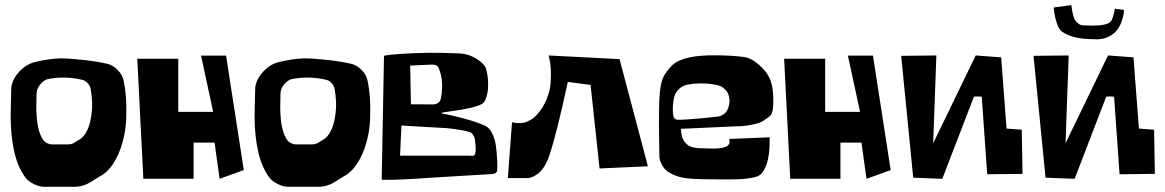

<svg xmlns="http://www.w3.org/2000/svg" viewBox="-20 -694 4498 741"><path d="M310.1 -179.2Q325.2 -203.6 331.1 -239.3Q336.9 -274.9 335.4 -301.8Q334 -328.6 329.6 -352.1Q327.6 -362.8 319.1 -372.3Q310.5 -381.8 300.3 -385.3Q262.2 -394.5 227.1 -394.5H221.2Q191.9 -394.5 162.1 -388.2Q148.4 -383.3 136.7 -369.9Q125 -356.4 122.1 -342.3Q121.1 -337.4 121.1 -333.5V-333L120.1 -279.8Q120.6 -189.5 147.5 -152.8Q152.3 -146 161.9 -141.4Q171.4 -136.7 180.2 -136.7H181.6H240.7H242.2Q256.8 -136.7 268.1 -144L292.5 -159.2Q303.2 -168 310.1 -179.2ZM456.5 -385.3Q463.4 -354.5 466.1 -317.1Q468.8 -279.8 467 -234.1Q465.3 -188.5 452.1 -141.8Q439 -95.2 415 -59.6Q399.9 -37.1 378.9 -21.5L328.6 9.3Q302.2 25.9 271.5 26.9H148.9Q130.9 26.4 110.1 16.1Q89.4 5.9 78.6 -8.3Q21.5 -83 21 -249L23.4 -350.1Q23.4 -357.9 25.4 -366.7Q32.2 -395 56.9 -420.2Q81.5 -445.3 109.4 -453.1Q164.6 -467.3 214.8 -468.8Q253.4 -468.3 306.4 -462.2Q359.4 -456.1 396 -447.3Q416.5 -441.9 434.3 -423.8Q452.1 -405.8 456.5 -385.3Z M533.2 -3.9 509.8 -467.3H668V-262.2H802.7L755.9 -479.5H852.5L920.9 -37.6L827.6 -3.9L808.1 -143.6H727.1V-3.9Z M1251.5 -179.2Q1266.6 -203.6 1272.5 -239.3Q1278.3 -274.9 1276.9 -301.8Q1275.4 -328.6 1271 -352.1Q1269 -362.8 1260.5 -372.3Q1252 -381.8 1241.7 -385.3Q1203.6 -394.5 1168.5 -394.5H1162.6Q1133.3 -394.5 1103.5 -388.2Q1089.8 -383.3 1078.1 -369.9Q1066.4 -356.4 1063.5 -342.3Q1062.5 -337.4 1062.5 -333.5V-333L1061.5 -279.8Q1062 -189.5 1088.9 -152.8Q1093.8 -146 1103.3 -141.4Q1112.8 -136.7 1121.6 -136.7H1123H1182.1H1183.6Q1198.2 -136.7 1209.5 -144L1233.9 -159.2Q1244.6 -168 1251.5 -179.2ZM1397.9 -385.3Q1404.8 -354.5 1407.5 -317.1Q1410.2 -279.8 1408.4 -234.1Q1406.7 -188.5 1393.6 -141.8Q1380.4 -95.2 1356.4 -59.6Q1341.3 -37.1 1320.3 -21.5L1270 9.3Q1243.7 25.9 1212.9 26.9H1090.3Q1072.3 26.4 1051.5 16.1Q1030.8 5.9 1020 -8.3Q962.9 -83 962.4 -249L964.8 -350.1Q964.8 -357.9 966.8 -366.7Q973.6 -395 998.3 -420.2Q1022.9 -445.3 1050.8 -453.1Q1106 -467.3 1156.2 -468.8Q1194.8 -468.3 1247.8 -462.2Q1300.8 -456.1 1337.4 -447.3Q1357.9 -441.9 1375.7 -423.8Q1393.6 -405.8 1397.9 -385.3Z M1815.9 -115.7Q1816.4 -120.1 1814.9 -136.7Q1813.5 -153.3 1812.5 -156.2Q1811 -168.9 1799.8 -180.7Q1793 -186.5 1753.4 -193.1Q1713.9 -199.7 1682.1 -200.7L1529.3 -209.5L1523.9 -93.3H1792.5Q1809.1 -91.3 1811 -95.2Q1815.9 -104 1815.9 -115.7ZM1647.9 -444.8 1563 -440.9 1565.9 -291.5 1655.3 -291Q1671.9 -293.9 1677.7 -304.2Q1682.1 -310.5 1684.6 -331.8Q1687 -353 1686 -373Q1685.1 -403.8 1671.4 -435.1Q1663.6 -444.8 1647.9 -444.8ZM1852.5 -208.5Q1869.6 -200.7 1880.6 -177Q1891.6 -153.3 1894.5 -127Q1897.5 -100.6 1898.9 -74.5Q1900.4 -48.3 1898.4 -35.2Q1898.4 -30.3 1893.3 -26.6Q1888.2 -22.9 1881.3 -22.5Q1870.1 -21.5 1779.8 -16.4Q1689.5 -11.2 1647 -8.3Q1585.9 -3.9 1537.6 -1.7Q1489.3 0.5 1471.2 0H1453.1L1461.9 -475.1Q1461.9 -479 1466.8 -480Q1480.5 -482.9 1532.5 -486.3Q1584.5 -489.7 1633.3 -490.2Q1690.9 -490.7 1753.9 -487.8Q1788.1 -486.3 1818.4 -467.5Q1848.6 -448.7 1855.5 -430.2Q1863.8 -399.9 1863.8 -371.1V-369.6Q1863.8 -362.8 1863.5 -352.1Q1863.3 -341.3 1857.4 -320.3Q1851.6 -299.3 1840.3 -293Q1824.7 -284.2 1794.2 -277.3Q1763.7 -270.5 1728.8 -265.9Q1693.8 -261.2 1688 -259.8Q1685.5 -259.8 1685.5 -257.3Q1685.5 -255.4 1688 -255.4Q1716.8 -251 1769 -237.1Q1821.3 -223.1 1852.5 -208.5Z M1956.1 -222.7Q1958 -221.7 1961.9 -220.7Q1965.8 -219.7 1977.3 -219Q1988.8 -218.3 2000 -220.2Q2011.2 -222.2 2025.6 -230Q2040 -237.8 2052.2 -251.5Q2076.2 -277.8 2089.6 -311Q2103 -344.2 2105 -372.8Q2106.9 -401.4 2105.7 -426.3Q2104.5 -451.2 2100.6 -465.8L2097.2 -480L2371.1 -465.8L2480.5 -52.2L2293.9 -43.9L2259.3 -366.2L2171.4 -377.9Q2128.9 -179.7 2099.6 -92.3Q2091.3 -67.9 2079.6 -50Q2067.9 -32.2 2056.9 -24.2Q2045.9 -16.1 2035.9 -11.7Q2025.9 -7.3 2020 -6.8H2014.2H1939.9Z M2783.7 -263.7Q2795.4 -282.7 2795.4 -303.7Q2795.4 -319.8 2789.6 -333Q2785.2 -343.3 2774.4 -352.5Q2763.7 -361.8 2752.9 -364.3Q2720.7 -372.1 2685.5 -372.1Q2658.2 -372.1 2630.4 -366.7Q2615.2 -363.8 2601.3 -351.1Q2587.4 -338.4 2583 -323.2Q2576.7 -297.9 2576.7 -273.4V-268.1Q2577.1 -247.1 2581.3 -240Q2585.4 -232.9 2593.8 -231.9Q2607.4 -231.4 2633.8 -233.2Q2660.2 -234.9 2682.9 -237.1Q2705.6 -239.3 2728 -241.7Q2750.5 -244.1 2751.5 -244.1Q2759.8 -245.1 2769.3 -250.7Q2778.8 -256.3 2783.7 -263.7ZM2929.7 -423.3Q2951.7 -398.4 2958.5 -367.9Q2965.3 -337.4 2964.4 -296.9Q2963.9 -273.4 2960.7 -262.7Q2957.5 -252 2952.1 -246.8Q2946.8 -241.7 2927.7 -229Q2913.6 -219.2 2886.5 -213.6Q2859.4 -208 2839.4 -207L2819.3 -206.5L2608.4 -196.8Q2607.9 -165 2623 -145.5Q2629.4 -137.2 2637.5 -132.1Q2645.5 -127 2655.8 -125Q2666 -123 2673.3 -122.3Q2680.7 -121.6 2693.6 -121.6Q2706.5 -121.6 2712.9 -121.1Q2761.2 -118.2 2783.7 -128.9Q2791.5 -132.8 2794.2 -139.9Q2796.9 -147 2795.4 -152.3L2794.4 -157.7L2950.2 -164.1Q2953.1 -64.5 2919.4 -24.4Q2914.6 -18.6 2905.3 -14.4Q2896 -10.3 2881.8 -7.8Q2867.7 -5.4 2854.7 -3.9Q2841.8 -2.4 2821.5 -2Q2801.3 -1.5 2788.1 -1.5Q2774.9 -1.5 2752 -1.7Q2729 -2 2718.8 -2Q2654.8 -2 2620.6 -7.3Q2586.4 -12.7 2557.6 -31.2Q2544.9 -40 2535.4 -56.6Q2525.9 -73.2 2524.9 -88.4Q2521.5 -242.2 2524.9 -313.5Q2527.3 -365.2 2537.6 -390.6Q2547.9 -416 2574.2 -441.9Q2615.7 -482.4 2745.6 -480.5Q2803.7 -480 2846.7 -474.6Q2866.7 -472.7 2884.8 -461.9Q2910.6 -445.8 2929.7 -423.3Z M3029.8 -3.9 3006.3 -467.3H3164.6V-262.2H3299.3L3252.4 -479.5H3349.1L3417.5 -37.6L3324.2 -3.9L3304.7 -143.6H3223.6V-3.9Z M3738.3 -319.8 3616.7 -3.9 3504.4 -8.3 3458 -478.5 3593.8 -480 3581.5 -141.1 3745.6 -480 3843.8 -472.7 3864.7 -197.8 3923.3 -193.4 3926.3 -22.9 3790 -21.5 3769 -319.3Q3768.6 -321.8 3753.9 -321.8Q3739.3 -321.8 3738.3 -319.8Z M4249 -319.8 4127.4 -3.9 4015.1 -8.3 3968.8 -478.5 4104.5 -480 4092.3 -141.1 4256.3 -480 4354.5 -472.7 4375.5 -197.8 4434.1 -193.4 4437 -22.9 4300.8 -21.5 4279.8 -319.3Q4279.3 -321.8 4264.6 -321.8Q4250 -321.8 4249 -319.8ZM4046.4 -665 4114.7 -674.3Q4120.6 -621.1 4135.7 -607.9Q4147 -598.1 4153.1 -596.9Q4159.2 -595.7 4193.8 -595.2Q4250.5 -594.7 4266.1 -610.4Q4270.5 -614.7 4274.7 -627.2Q4278.8 -639.6 4280.8 -649.9L4282.7 -660.2L4317.9 -655.8Q4317.9 -650.4 4316.9 -641.1Q4315.9 -631.8 4308.1 -609.6Q4300.3 -587.4 4286.1 -572.3Q4271 -556.6 4251.5 -549.3Q4231.9 -542 4212.6 -542.2Q4193.4 -542.5 4170.4 -543.9Q4111.8 -548.3 4078.1 -572.3Q4066.9 -580.1 4059.1 -603.3Q4051.3 -626.5 4048.8 -645.5Z"/></svg>

Font: Some Time Later
Style: Regular
Weight: 400
Version: Version 003.300